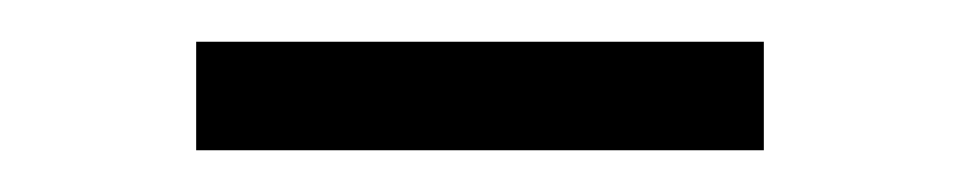

<svg xmlns="http://www.w3.org/2000/svg" viewBox="-20 -312 460 92"><path d="M74 -240V-292H346V-240Z"/></svg>

Font: Nunito Sans 12pt Light
Style: Regular
Weight: 300
Designer: Vernon Adams
Foundry: Vernon Adams
Version: Version 3.101;gftools[0.9.27]